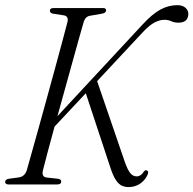

<svg xmlns="http://www.w3.org/2000/svg" viewBox="-22 -732 767 762"><path d="M148.5 -56.5Q142 -30.5 162.5 -27.5L208.5 -22.5Q221.5 -20 221 -12Q221 0 205.5 0H12Q-1.5 0 -1.5 -10Q-1.5 -20 13 -22.5L53 -28Q76.5 -31.5 84.5 -57Q91.5 -82 104.5 -128.2Q117.5 -174.5 133.8 -233Q150 -291.5 167.2 -354Q184.5 -416.5 200.2 -474.5Q216 -532.5 228 -577.5Q240 -622.5 246 -645.5Q250.5 -667.5 232 -671L187 -678Q176 -681 176 -689.5Q176 -700 190.5 -700H387.5Q399 -700 399 -691Q399 -681 384 -678L335.5 -669.5Q316 -666.5 309.5 -642.5Q303.5 -621.5 292.2 -581.8Q281 -542 266.8 -490.5Q252.5 -439 236.8 -382.2Q221 -325.5 206 -271L545 -636Q582 -676 614.2 -693.8Q646.5 -711.5 682 -711.5Q702.5 -711.5 714 -701.2Q725.5 -691 725.5 -676.5Q724.5 -642 686 -642Q669.5 -642 657.5 -647.8Q645.5 -653.5 630 -653.5Q613 -653.5 592.8 -643.5Q572.5 -633.5 546.5 -606L363.5 -410L474 -87.5Q484.5 -58 495 -45Q505.5 -32 520.5 -32Q537 -32 548.5 -50.5Q554 -58.5 561 -55.5Q569.5 -52.5 563.5 -38Q553 -15.5 533.2 -2.5Q513.5 10.5 487.5 10.5Q462.5 10.5 446.5 -6.2Q430.5 -23 417.5 -62.5L318.5 -362L194.5 -229.5Q179 -172 166.5 -126Q154 -80 148.5 -56.5Z"/></svg>

Font: Fraunces 144pt Soft Light
Style: Italic
Weight: 300
Italic angle: -16°
Version: Version 1.000;[b76b70a41]